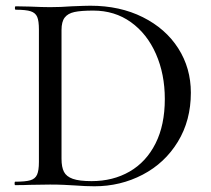

<svg xmlns="http://www.w3.org/2000/svg" viewBox="-20 -647 736 671"><path d="M240 1Q225 0 203.5 -1Q182 -2 155 -2L85 -1Q66 0 33 0Q31 0 31 -6Q31 -12 33 -12Q69 -12 86 -17Q103 -22 109.5 -36.5Q116 -51 116 -81V-544Q116 -574 110 -588Q104 -602 87.5 -607.5Q71 -613 35 -613Q32 -613 32 -619Q32 -625 35 -625L85 -624Q129 -622 155 -622Q192 -622 231 -625Q279 -627 296 -627Q399 -627 479 -587Q559 -547 603 -478Q647 -409 647 -323Q647 -226 601.5 -151.5Q556 -77 478.5 -36.5Q401 4 310 4Q279 4 240 1ZM556 -301Q556 -388 525 -458.5Q494 -529 437.5 -569.5Q381 -610 306 -610Q263 -610 240 -605Q217 -600 206 -585.5Q195 -571 195 -542V-92Q195 -63 203.5 -46.5Q212 -30 234.5 -22Q257 -14 300 -14Q375 -14 433 -47.5Q491 -81 523.5 -145.5Q556 -210 556 -301Z"/></svg>

Font: Cormorant Infant Medium
Style: Regular
Weight: 500
Designer: Christian Thalmann (Catharsis Fonts)
Foundry: Catharsis Fonts
Version: Version 4.000